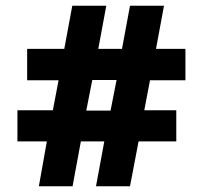

<svg xmlns="http://www.w3.org/2000/svg" viewBox="-20 -652 711 672"><path d="M144 -157 116 0H234L263 -157H345L316 0H435L465 -157H597V-266H485L505 -371H629V-481H526L554 -632H435L407 -481H324L352 -632H233L205 -481H75V-371H185L165 -266H41V-157ZM367 -265H282L303 -372H388Z"/></svg>

Font: Noto Sans Bengali UI ExtraBold
Style: Regular
Weight: 800
Designer: Jelle Bosma - Monotype Design Team
Foundry: Monotype Imaging Inc.
Version: Version 2.003